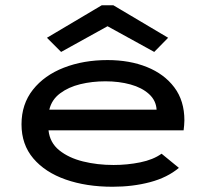

<svg xmlns="http://www.w3.org/2000/svg" viewBox="-20 -702 790 732"><path d="M409 10Q309 10 230.5 -17.5Q152 -45 107 -98Q62 -151 62 -228Q62 -305 105.5 -360Q149 -415 223.5 -444Q298 -473 390 -473Q474 -473 540 -446.5Q606 -420 644.5 -369Q683 -318 683 -243Q683 -234 682 -224Q681 -214 680 -205H165Q170 -158 206 -129Q242 -100 296.5 -86.5Q351 -73 413 -73Q465 -73 514.5 -83Q564 -93 596 -116L662 -62Q618 -25 552 -7.5Q486 10 409 10ZM168 -284H577Q575 -319 548 -343.5Q521 -368 477.5 -380Q434 -392 382 -392Q331 -392 286 -381Q241 -370 209 -346Q177 -322 168 -284ZM213 -504 159 -558 368 -682H412L621 -558L568 -504L390 -602Z"/></svg>

Font: Inconsolata ExtraExpanded SemiBold
Style: Regular
Weight: 600
Width: 8
Monospace: yes
Designer: Raph Levien, Cyreal, Brenton Simpson
Foundry: Raph Levien, Cyreal, Google
Version: Version 3.001; ttfautohint (v1.8.2.53-6de2)